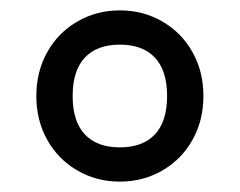

<svg xmlns="http://www.w3.org/2000/svg" viewBox="-20 -710 462 370"><path d="M50 -525Q50 -572 71 -609.5Q92 -647 129 -668.5Q166 -690 211 -690Q256 -690 293 -668.5Q330 -647 351 -609.5Q372 -572 372 -525Q372 -478 351 -440.5Q330 -403 293 -381.5Q256 -360 211 -360Q166 -360 129 -381.5Q92 -403 71 -440.5Q50 -478 50 -525ZM302 -525Q302 -574 278.5 -599Q255 -624 211 -624Q167 -624 143.5 -599Q120 -574 120 -525Q120 -476 143.5 -451Q167 -426 211 -426Q255 -426 278.5 -451Q302 -476 302 -525Z"/></svg>

Font: TASA Orbiter VF Text
Style: Regular
Weight: 400
Designer: Weizhong Zhang
Foundry: 本地遙控
Version: Version 1.001;Glyphs 3.2 (3192)